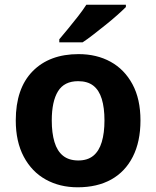

<svg xmlns="http://www.w3.org/2000/svg" viewBox="-20 -786 664 816"><path d="M577 -274Q577 -184 544.5 -120Q512 -56 452.5 -23Q393 10 310 10Q234 10 174.5 -23Q115 -56 81 -120Q47 -184 47 -274Q47 -410 118.5 -483Q190 -556 314 -556Q391 -556 450 -523.5Q509 -491 543 -428Q577 -365 577 -274ZM200 -274Q200 -221 211.5 -182.5Q223 -144 248 -124Q273 -104 313 -104Q352 -104 376.5 -124Q401 -144 412.5 -182.5Q424 -221 424 -274Q424 -328 412.5 -365.5Q401 -403 376.5 -422Q352 -441 312 -441Q253 -441 226.5 -398Q200 -355 200 -274ZM515 -756Q501 -742 478 -721.5Q455 -701 428 -679.5Q401 -658 376 -638.5Q351 -619 331 -606H232V-619Q248 -638 269.5 -664Q291 -690 312 -717Q333 -744 347 -766H515Z"/></svg>

Font: Noto Sans Syriac Eastern
Style: Bold
Weight: 700
Designer: Patrick Giasson and the Monotype Design Team
Foundry: Monotype Imaging Inc.
Version: Version 3.001